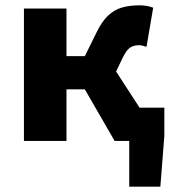

<svg xmlns="http://www.w3.org/2000/svg" viewBox="-20 -530 640 722"><path d="M466 172V0H438V-125H598V-19L583 172ZM70 0V-498H230V-319H379L586 0H411L299 -194H230V0ZM403 -233 271 -262 342 -406Q362 -448 385.5 -470.5Q409 -493 438 -501.5Q467 -510 505 -510Q533 -510 556 -501L531 -354Q524 -356 517 -358Q510 -360 503 -360Q484 -360 470 -351.5Q456 -343 441 -312Z"/></svg>

Font: Source Code Pro ExtraBold
Style: Regular
Weight: 800
Monospace: yes
Designer: Paul D. Hunt, Teo Tuominen
Foundry: Adobe Systems Incorporated
Version: Version 1.018;hotconv 1.0.116;makeotfexe 2.5.65601